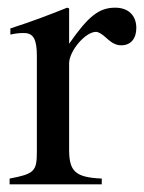

<svg xmlns="http://www.w3.org/2000/svg" viewBox="-20 -480 375 500"><path d="M160 -458 155 -460C102 -439 66 -425 7 -406V-390C21 -393 30 -394 42 -394C67 -394 76 -378 76 -334V-84C76 -34 69 -27 5 -15V0H245V-15C177 -18 160 -33 160 -90V-315C160 -347 202 -397 230 -397C236 -397 245 -392 256 -382C272 -367 283 -362 296 -362C320 -362 335 -379 335 -407C335 -440 314 -460 280 -460C238 -460 210 -438 160 -366Z"/></svg>

Font: XITS
Style: Regular
Weight: 400
Designer: MicroPress Inc., with final additions and corrections provided by Coen Hoffman, Elsevier (retired)
Version: Version 1.302